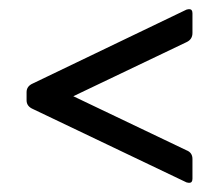

<svg xmlns="http://www.w3.org/2000/svg" viewBox="-20 -464 478 419"><path d="M38 -245V-263Q38 -276 52 -282L387 -443Q391 -444 393 -444Q400 -444 400 -435V-392Q400 -378 387 -372L140 -254L387 -136Q400 -131 400 -117V-74Q400 -65 393 -65Q391 -65 387 -66L52 -226Q38 -232 38 -245Z"/></svg>

Font: Sanchez
Style: Regular
Weight: 400
Designer: Daniel Hernández
Foundry: LatinoType
Version: Version 1.001